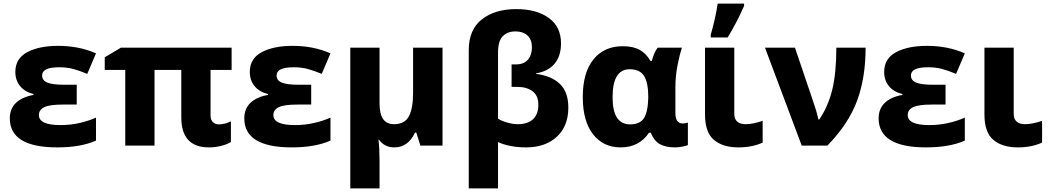

<svg xmlns="http://www.w3.org/2000/svg" viewBox="-20 -816 5881 1076"><path d="M410 -230H332Q259 -230 228.5 -215.5Q198 -201 198 -171Q198 -115 319 -115Q375 -115 427 -127Q479 -139 518 -157V-28Q432 10 301 10Q35 10 35 -153Q35 -207 70 -240Q105 -273 168 -284V-289Q119 -301 92.5 -333.5Q66 -366 66 -413Q66 -488 132.5 -523.5Q199 -559 306 -559Q423 -559 518 -517L469 -402Q426 -420 390.5 -429.5Q355 -439 312 -439Q263 -439 239.5 -427.5Q216 -416 216 -393Q216 -365 245.5 -353Q275 -341 341 -341H410Z M1274 -136V-20Q1253 -7 1219.5 1.5Q1186 10 1151 10Q996 10 996 -158V-424H846V0H682V-424H567V-495L658 -549H1278V-424H1160V-169Q1160 -144 1173 -131.5Q1186 -119 1206 -119Q1240 -119 1274 -136Z M1724 -230H1646Q1573 -230 1542.5 -215.5Q1512 -201 1512 -171Q1512 -115 1633 -115Q1689 -115 1741 -127Q1793 -139 1832 -157V-28Q1746 10 1615 10Q1349 10 1349 -153Q1349 -207 1384 -240Q1419 -273 1482 -284V-289Q1433 -301 1406.5 -333.5Q1380 -366 1380 -413Q1380 -488 1446.5 -523.5Q1513 -559 1620 -559Q1737 -559 1832 -517L1783 -402Q1740 -420 1704.5 -429.5Q1669 -439 1626 -439Q1577 -439 1553.5 -427.5Q1530 -416 1530 -393Q1530 -365 1559.5 -353Q1589 -341 1655 -341H1724Z M2460 0H2336L2313 -73H2306Q2267 10 2190 10Q2135 10 2104 -33H2101Q2104 -10 2105.5 22Q2107 54 2107 84V240H1943V-549H2107V-236Q2107 -178 2127 -149Q2147 -120 2189 -120Q2247 -120 2271 -163.5Q2295 -207 2295 -297V-549H2460Z M3124 -573Q3124 -502 3088 -459Q3052 -416 2984 -405V-402Q3071 -391 3118 -345.5Q3165 -300 3165 -213Q3165 -109 3100.5 -49.5Q3036 10 2928 10Q2882 10 2841 2Q2800 -6 2771 -20V240H2607V-535Q2607 -650 2680.5 -707.5Q2754 -765 2873 -765Q2987 -765 3055.5 -715.5Q3124 -666 3124 -573ZM2771 -520V-151Q2791 -138 2823 -129Q2855 -120 2882 -120Q2938 -120 2967.5 -148Q2997 -176 2997 -228Q2997 -281 2964 -305Q2931 -329 2880 -329H2847V-455H2871Q2915 -455 2938 -481Q2961 -507 2961 -551Q2961 -594 2936 -617Q2911 -640 2869 -640Q2824 -640 2797.5 -613Q2771 -586 2771 -520Z M3246 -272Q3246 -410 3306 -483.5Q3366 -557 3470 -557Q3527 -557 3564 -537Q3601 -517 3625 -475H3633Q3646 -524 3666 -549H3802Q3788 -508 3776.5 -448Q3765 -388 3765 -325V-182Q3765 -124 3806 -124Q3814 -124 3822 -125.5Q3830 -127 3835 -129V-3Q3828 1 3805 5.5Q3782 10 3765 10Q3710 10 3678 -8Q3646 -26 3627 -72H3617Q3562 10 3458 10Q3361 10 3303.5 -63.5Q3246 -137 3246 -272ZM3613 -267V-273Q3613 -352 3589.5 -390Q3566 -428 3509 -428Q3413 -428 3413 -271Q3413 -119 3511 -119Q3566 -119 3588.5 -153.5Q3611 -188 3613 -267Z M4095 -178Q4095 -148 4112 -134Q4129 -120 4158 -120Q4200 -120 4254 -139V-17Q4196 10 4118 10Q4031 10 3981 -32Q3931 -74 3931 -175V-549H4095ZM3963 -621Q3974 -658 3985.5 -708.5Q3997 -759 4002 -796H4150V-783Q4113 -697 4058 -606H3963Z M4435 -549 4539 -242Q4555 -197 4567 -146H4571Q4621 -219 4644 -313Q4667 -407 4667 -549H4831Q4831 -381 4783.5 -252Q4736 -123 4617 0H4473L4267 -549Z M5279 -230H5201Q5128 -230 5097.5 -215.5Q5067 -201 5067 -171Q5067 -115 5188 -115Q5244 -115 5296 -127Q5348 -139 5387 -157V-28Q5301 10 5170 10Q4904 10 4904 -153Q4904 -207 4939 -240Q4974 -273 5037 -284V-289Q4988 -301 4961.5 -333.5Q4935 -366 4935 -413Q4935 -488 5001.5 -523.5Q5068 -559 5175 -559Q5292 -559 5387 -517L5338 -402Q5295 -420 5259.5 -429.5Q5224 -439 5181 -439Q5132 -439 5108.5 -427.5Q5085 -416 5085 -393Q5085 -365 5114.5 -353Q5144 -341 5210 -341H5279Z M5661 -178Q5661 -148 5678 -134Q5695 -120 5724 -120Q5766 -120 5820 -139V-17Q5762 10 5684 10Q5597 10 5547 -32Q5497 -74 5497 -175V-549H5661Z"/></svg>

Font: Noto Sans UI ExtraBold
Style: Regular
Weight: 800
Designer: Monotype Design Team
Foundry: Monotype Imaging Inc.
Version: Version 1.001